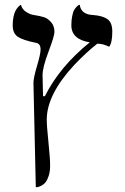

<svg xmlns="http://www.w3.org/2000/svg" viewBox="-20 -582 522 804"><path d="M175.8 -81.1Q175.8 -54.2 182.9 13.9Q189.9 82 189.9 110.8Q189.9 135.7 184.1 153.8Q178.2 171.9 171.1 180.9Q164.1 189.9 154.1 195.1Q144 200.2 138.9 201.2Q133.8 202.1 129.9 202.1L120.1 -232.9V-234.9Q120.1 -255.9 135 -305.9Q149.9 -356 149.9 -375Q149.9 -399.9 129.9 -402.8Q74.7 -414.1 54 -428.5Q33.2 -442.9 33.2 -476.1Q33.2 -496.1 36.6 -512Q40 -527.8 44.9 -536.9Q49.8 -545.9 55.4 -552Q61 -558.1 64.5 -560.1L67.9 -562Q71.8 -543.9 88.9 -532.5Q106 -521 123 -519Q147.9 -515.1 164.1 -510Q180.2 -504.9 194.1 -489Q208 -473.1 208 -448.2Q208 -431.2 183.1 -365.5Q158.2 -299.8 158.2 -267.1L160.2 -179.2H168Q230 -303.2 356 -404.8Q278.8 -417 278.8 -476.1Q278.8 -498 282.5 -515.6Q286.1 -533.2 291 -541Q295.9 -548.8 301.5 -554.4Q307.1 -560.1 310.5 -561L314 -562Q318.8 -521 371.1 -519Q409.2 -516.1 429.7 -502Q450.2 -487.8 450.2 -450.2Q450.2 -402.3 437 -386.2Q411.1 -399.4 387.2 -398.9Q342.3 -363.8 291 -310.1Q175.8 -186 175.8 -81.1Z"/></svg>

Font: Linux Libertine
Style: Regular
Weight: 400
Designer: Philipp H. Poll
Foundry: Philipp H. Poll
Version: Version 5.3.0 ; ttfautohint (v0.9)